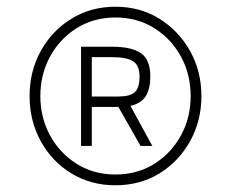

<svg xmlns="http://www.w3.org/2000/svg" viewBox="-20 -720 687 571"><path d="M323 -169Q250 -169 192 -204.5Q134 -240 101 -300.5Q68 -361 68 -434Q68 -508 101 -568Q134 -628 192 -664Q250 -700 323 -700Q397 -700 454.5 -664Q512 -628 545.5 -568Q579 -508 579 -434Q579 -361 545.5 -300.5Q512 -240 454.5 -204.5Q397 -169 323 -169ZM323 -201Q388 -201 438.5 -232.5Q489 -264 518 -317Q547 -370 547 -434Q547 -499 518 -552Q489 -605 438.5 -636.5Q388 -668 323 -668Q259 -668 208.5 -636.5Q158 -605 129 -552Q100 -499 100 -434Q100 -370 129 -317Q158 -264 208.5 -232.5Q259 -201 323 -201ZM221 -286V-581H314Q371 -581 399 -562Q427 -543 427 -492Q427 -457 414 -435Q401 -413 368 -405L433 -286H398L332 -402H253V-286ZM253 -433H333Q366 -433 380.5 -445.5Q395 -458 395 -492Q395 -526 375.5 -538Q356 -550 315 -550H253Z"/></svg>

Font: TitilliumWeb ExtraLight
Style: Regular
Weight: 400
Designer: Mohamed Gaber, Accademia di Belle Arti di Urbino and others
Foundry: Kief Type Foundry, Accademia di Belle Arti di Urbino and others
Version: Version 3.000; ttfautohint (v1.8.2)